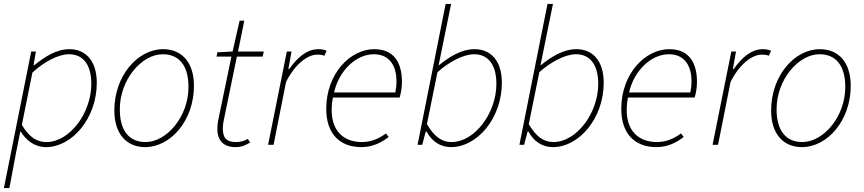

<svg xmlns="http://www.w3.org/2000/svg" viewBox="-20 -742 4426 984"><path d="M0 222H28L62 42L84 -68H86C114 -22 158 12 216 12C348 12 476 -134 476 -318C476 -429 420 -490 336 -490C268 -490 208 -450 156 -408H152L164 -478H140ZM218 -14C170 -14 130 -38 92 -102L146 -370C204 -424 278 -464 334 -464C404 -464 448 -413 448 -312C448 -164 338 -14 218 -14Z M724 12C854 12 974 -124 974 -302C974 -422 912 -490 816 -490C686 -490 566 -354 566 -176C566 -56 628 12 724 12ZM726 -14C642 -14 594 -72 594 -182C594 -334 706 -464 814 -464C898 -464 946 -406 946 -296C946 -144 834 -14 726 -14Z M1188 12C1220 12 1244 0 1262 -12L1250 -30C1234 -20 1212 -14 1190 -14C1138 -14 1122 -38 1122 -84C1122 -98 1124 -110 1126 -122L1194 -452H1326L1332 -478H1200L1232 -636H1208L1172 -478L1094 -474L1090 -452H1166L1098 -124C1095 -108 1094 -96 1094 -80C1094 -30 1118 12 1188 12Z M1354 0H1382L1446 -322C1490 -410 1554 -462 1606 -462C1624 -462 1634 -460 1642 -456L1654 -482C1640 -488 1624 -490 1612 -490C1550 -490 1502 -444 1462 -388H1458L1474 -478H1450Z M1832 12C1890 12 1936 -12 1972 -40L1958 -58C1922 -32 1884 -14 1834 -14C1734 -14 1657 -82 1686 -242H2028C2034 -262 2040 -290 2040 -322C2040 -420 2000 -490 1898 -490C1776 -490 1652 -366 1652 -184C1652 -56 1722 12 1832 12ZM1692 -268C1718 -382 1806 -464 1896 -464C1982 -464 2012 -396 2012 -328C2012 -306 2010 -288 2006 -268Z M2292 12C2424 12 2552 -134 2552 -318C2552 -430 2496 -490 2412 -490C2344 -490 2282 -450 2230 -408H2228L2248 -506L2292 -722H2264L2120 0H2144L2162 -68H2166C2192 -20 2234 12 2292 12ZM2294 -14C2246 -14 2206 -40 2168 -106L2222 -372C2280 -424 2354 -464 2410 -464C2480 -464 2524 -413 2524 -312C2524 -164 2414 -14 2294 -14Z M2814 12C2946 12 3074 -134 3074 -318C3074 -430 3018 -490 2934 -490C2866 -490 2804 -450 2752 -408H2750L2770 -506L2814 -722H2786L2642 0H2666L2684 -68H2688C2714 -20 2756 12 2814 12ZM2816 -14C2768 -14 2728 -40 2690 -106L2744 -372C2802 -424 2876 -464 2932 -464C3002 -464 3046 -413 3046 -312C3046 -164 2936 -14 2816 -14Z M3344 12C3402 12 3448 -12 3484 -40L3470 -58C3434 -32 3396 -14 3346 -14C3246 -14 3169 -82 3198 -242H3540C3546 -262 3552 -290 3552 -322C3552 -420 3512 -490 3410 -490C3288 -490 3164 -366 3164 -184C3164 -56 3234 12 3344 12ZM3204 -268C3230 -382 3318 -464 3408 -464C3494 -464 3524 -396 3524 -328C3524 -306 3522 -288 3518 -268Z M3632 0H3660L3724 -322C3768 -410 3832 -462 3884 -462C3902 -462 3912 -460 3920 -456L3932 -482C3918 -488 3902 -490 3890 -490C3828 -490 3780 -444 3740 -388H3736L3752 -478H3728Z M4090 12C4220 12 4340 -124 4340 -302C4340 -422 4278 -490 4182 -490C4052 -490 3932 -354 3932 -176C3932 -56 3994 12 4090 12ZM4092 -14C4008 -14 3960 -72 3960 -182C3960 -334 4072 -464 4180 -464C4264 -464 4312 -406 4312 -296C4312 -144 4200 -14 4092 -14Z"/></svg>

Font: Source Sans Pro ExtraLight
Style: Italic
Weight: 200
Italic angle: -11°
Designer: Paul D. Hunt
Foundry: Adobe Systems Incorporated
Version: Version 3.006;hotconv 1.0.111;makeotfexe 2.5.65597